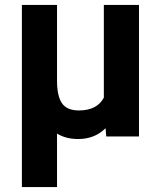

<svg xmlns="http://www.w3.org/2000/svg" viewBox="-20 -548 656 771"><path d="M67.9 0ZM209 -528.3V-224.1Q209 -162.6 228.8 -133.5Q248.5 -104.5 296.9 -104.5Q369.6 -104.5 397 -155.8V-528.3H538.1V0H406.7L403.8 -33.2Q360.4 10.3 293.9 10.3Q244.1 10.3 209 -11.7V203.1H67.9V-528.3Z"/></svg>

Font: Roboto
Style: Bold
Weight: 700
Designer: Google
Version: Version 2.134; 2016; ttfautohint (v1.6)